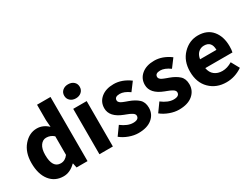

<svg xmlns="http://www.w3.org/2000/svg" viewBox="-60 -1263 2373 1817"><g transform="rotate(-30 1126.5 -355.0)"><path d="M242 12Q149 12 94 -57.5Q39 -127 39 -248Q39 -365 100.5 -436.5Q162 -508 245 -508Q312 -508 367 -456L361 -532V-701H508V0H388L378 -49H374Q313 12 242 12ZM280 -108Q328 -108 361 -153V-356Q326 -388 279 -388Q241 -388 215.5 -352.5Q190 -317 190 -250Q190 -108 280 -108Z M638 0V-496H785V0ZM711 -722Q749 -722 772.5 -701Q796 -680 796 -646Q796 -612 772 -590.5Q748 -569 711 -569Q674 -569 650 -590.5Q626 -612 626 -646Q626 -680 650 -701Q674 -722 711 -722Z M1060 12Q1012 12 960 -7Q908 -26 870 -57L936 -149Q1005 -97 1064 -97Q1127 -97 1127 -139Q1127 -144 1125.5 -149Q1124 -154 1120 -158.5Q1116 -163 1112.5 -166.5Q1109 -170 1101.5 -174Q1094 -178 1089 -181Q1084 -184 1074.5 -188Q1065 -192 1059.5 -194Q1054 -196 1043 -200.5Q1032 -205 1026 -207Q895 -257 895 -353Q895 -422 947 -465Q999 -508 1085 -508Q1175 -508 1260 -445L1194 -357Q1136 -399 1089 -399Q1033 -399 1033 -360Q1033 -353 1035.5 -347.5Q1038 -342 1044 -336.5Q1050 -331 1055 -327.5Q1060 -324 1071 -319.5Q1082 -315 1088 -312.5Q1094 -310 1109 -304.5Q1124 -299 1130 -297Q1191 -275 1227.5 -242Q1264 -209 1264 -148Q1264 -78 1210.5 -33Q1157 12 1060 12Z M1503 12Q1455 12 1403 -7Q1351 -26 1313 -57L1379 -149Q1448 -97 1507 -97Q1570 -97 1570 -139Q1570 -144 1568.5 -149Q1567 -154 1563 -158.5Q1559 -163 1555.5 -166.5Q1552 -170 1544.5 -174Q1537 -178 1532 -181Q1527 -184 1517.5 -188Q1508 -192 1502.5 -194Q1497 -196 1486 -200.5Q1475 -205 1469 -207Q1338 -257 1338 -353Q1338 -422 1390 -465Q1442 -508 1528 -508Q1618 -508 1703 -445L1637 -357Q1579 -399 1532 -399Q1476 -399 1476 -360Q1476 -353 1478.5 -347.5Q1481 -342 1487 -336.5Q1493 -331 1498 -327.5Q1503 -324 1514 -319.5Q1525 -315 1531 -312.5Q1537 -310 1552 -304.5Q1567 -299 1573 -297Q1634 -275 1670.5 -242Q1707 -209 1707 -148Q1707 -78 1653.5 -33Q1600 12 1503 12Z M2022 12Q1913 12 1842 -58Q1771 -128 1771 -248Q1771 -364 1841 -436Q1911 -508 2005 -508Q2107 -508 2161.5 -442Q2216 -376 2216 -270Q2216 -229 2210 -205H1913Q1922 -153 1956.5 -126.5Q1991 -100 2042 -100Q2095 -100 2149 -133L2198 -44Q2116 12 2022 12ZM1912 -302H2091Q2091 -396 2008 -396Q1972 -396 1945.5 -372Q1919 -348 1912 -302Z"/></g></svg>

Font: Toshiba Sans
Style: Bold
Weight: 700
Designer: Paul D. Hunt
Foundry: Toshiba Corporation
Version: Version 2.020;PS 2.0;hotconv 1.0.86;makeotf.lib2.5.63406